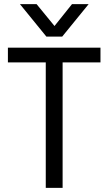

<svg xmlns="http://www.w3.org/2000/svg" viewBox="-20 -903 522 923"><path d="M279 -727H203L76 -883H156L242 -778L326 -883H406ZM463 -603H281V0H200V-603H18V-674H463Z"/></svg>

Font: Hind Vadodara
Style: Regular
Weight: 400
Designer: Hitesh Malaviya
Foundry: Indian Type Foundry
Version: Version 0.702;PS 1.0;hotconv 1.0.81;makeotf.lib2.5.63406